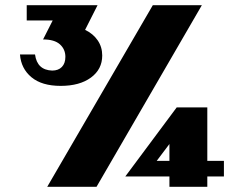

<svg xmlns="http://www.w3.org/2000/svg" viewBox="-20 -720 959 740"><path d="M57 -510H115Q123 -450 181 -448Q205 -448 218.5 -462Q232 -476 232 -501Q232 -530 211 -549Q190 -568 146 -568L183 -641H83V-700H356L308 -605Q339 -590 356.5 -564.5Q374 -539 374 -506Q374 -453 330.5 -421Q287 -389 214 -389Q141 -389 101 -422.5Q61 -456 57 -510ZM569 -700H758L352 0H162ZM633 -40H463L661 -306H779V-100H843V-40H779V0H633ZM633 -100V-165L584 -100Z"/></svg>

Font: Notable
Style: Regular
Weight: 400
Designer: Multiple Designers
Foundry: Google, Inc.
Version: Version 1.100